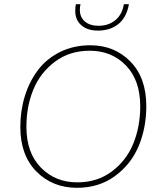

<svg xmlns="http://www.w3.org/2000/svg" viewBox="-20 -886 758 916"><path d="M595 -866Q584 -803 545 -771.5Q506 -740 447 -740Q397 -740 368 -765.5Q339 -791 339 -834Q339 -852 342 -866H364Q361 -852 361 -839Q361 -804 385 -783.5Q409 -763 450 -763Q498 -763 530.5 -790Q563 -817 571 -866ZM347 10Q231 10 154 -67.5Q77 -145 77 -280Q77 -358 98.5 -427.5Q120 -497 161 -551.5Q202 -606 266.5 -638Q331 -670 411 -670Q526 -670 602 -592.5Q678 -515 678 -380Q678 -276 641.5 -189Q605 -102 528.5 -46Q452 10 347 10ZM349 -16Q444 -16 513.5 -68Q583 -120 616 -201Q649 -282 649 -379Q649 -503 581 -573.5Q513 -644 408 -644Q312 -644 242 -591.5Q172 -539 139 -458.5Q106 -378 106 -281Q106 -157 175 -86.5Q244 -16 349 -16Z"/></svg>

Font: Elaine Sans ExtraLight
Style: Italic
Weight: 275
Italic angle: -13°
Designer: Wei Huang
Foundry: Wei Huang
Version: Version 2.001;December 24, 2019;FontCreator 12.0.0.2547 64-b